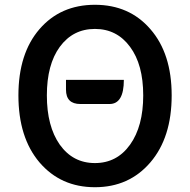

<svg xmlns="http://www.w3.org/2000/svg" viewBox="-20 -770 794 803"><path d="M316 -335Q256 -335 256 -395V-436H498Q498 -335 438 -335ZM145 -91Q57 -195 57 -371Q57 -546 145 -648Q233 -750 377 -750Q521 -750 609 -648Q698 -546 698 -371Q698 -195 609 -91Q520 13 377 13Q234 13 145 -91ZM524 -574Q469 -649 377 -649Q285 -649 230 -574Q176 -500 176 -371Q176 -242 230 -165Q285 -88 377 -88Q469 -88 524 -165Q579 -242 579 -371Q579 -500 524 -574Z"/></svg>

Font: Swei Half Moon CJK SC
Style: Medium
Weight: 500
Version: Version 2.071